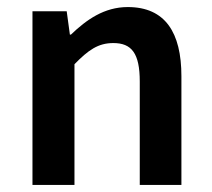

<svg xmlns="http://www.w3.org/2000/svg" viewBox="-20 -524 601 544"><path d="M72 0H191V-342C230 -382 258 -402 301 -402C353 -402 376 -373 376 -293V0H494V-308C494 -432 448 -504 342 -504C275 -504 225 -468 181 -426H178L169 -492H72Z"/></svg>

Font: Source Sans Pro Semibold
Style: Regular
Weight: 600
Designer: Paul D. Hunt
Foundry: Adobe Systems Incorporated
Version: Version 3.006;hotconv 1.0.111;makeotfexe 2.5.65597